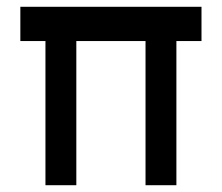

<svg xmlns="http://www.w3.org/2000/svg" viewBox="-20 -546 654 566"><path d="M114 0V-425H40V-526H574V-425H500V0H409V-425H205V0Z"/></svg>

Font: Our Lexend
Style: Regular
Weight: 400
Designer: Bonnie Shaver-Troup, Thomas Jockin
Foundry: Lexend
Version: Version 1.007